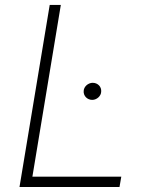

<svg xmlns="http://www.w3.org/2000/svg" viewBox="-20 -747 591 767"><path d="M178.6 -727.3H223L109.4 -41.2H464.5L457.4 0H57.9ZM314.3 -383.9Q314.6 -390.3 317.6 -396.1Q320.7 -402 325.6 -406.4Q330.6 -410.9 337 -413.5Q343.4 -416.2 350.1 -416.2Q358 -416.2 364.5 -413.4Q371.1 -410.5 375.7 -405.7Q380.3 -400.9 382.6 -394.4Q384.9 -387.8 384.2 -380.3Q383.9 -373.9 380.9 -368.1Q377.8 -362.2 372.9 -357.8Q367.9 -353.3 361.7 -350.7Q355.5 -348 348.4 -348Q340.9 -348 334.3 -350.9Q327.8 -353.7 323.2 -358.5Q318.5 -363.3 316.1 -369.9Q313.6 -376.4 314.3 -383.9Z"/></svg>

Font: Inter P Extra Light
Style: Italic
Weight: 200
Italic angle: 9.39999°
Designer: Rasmus Andersson
Foundry: rsms
Version: Version 3.018;git-588b23468